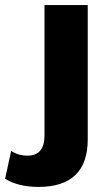

<svg xmlns="http://www.w3.org/2000/svg" viewBox="-114 -520 425 755"><path d="M231 -500V28Q231 215 37 215Q-42 215 -94 183L-70 73Q-44 92 -6 92Q61 92 61 13V-500Z"/></svg>

Font: Elaine Sans
Style: Bold
Weight: 700
Designer: Wei Huang
Foundry: Wei Huang
Version: Version 2.001;December 24, 2019;FontCreator 12.0.0.2547 64-b